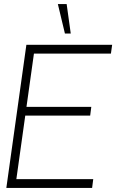

<svg xmlns="http://www.w3.org/2000/svg" viewBox="-20 -919 570 939"><path d="M11 0 109 -700H528.5L522.5 -657H146L109.5 -396.5H426.5L421 -353.5H103.5L60 -43H436L430.5 0ZM263 -899H306L326 -755H297.5Z"/></svg>

Font: Urbanist ExtraLight
Style: Italic
Weight: 250
Version: Version 1.303